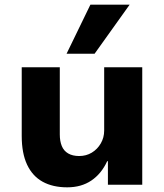

<svg xmlns="http://www.w3.org/2000/svg" viewBox="-20 -791 703 822"><path d="M268 11Q206 11 162.5 -13Q119 -37 96 -86Q73 -135 73 -209V-503H236V-215Q236 -187 244.5 -166Q253 -145 272 -134Q291 -123 319 -123Q349 -123 373 -137.5Q397 -152 411.5 -177Q426 -202 426 -232V-503H589V0H442V-101H439Q414 -47 371 -18Q328 11 268 11ZM265 -561 367 -771H535L385 -561Z"/></svg>

Font: Nunito Sans 7pt ExtraBold
Style: Regular
Weight: 800
Designer: Vernon Adams
Foundry: Vernon Adams
Version: Version 3.101;gftools[0.9.27]